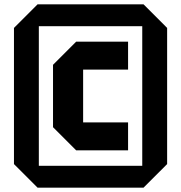

<svg xmlns="http://www.w3.org/2000/svg" viewBox="-20 -760 830 880"><path d="M223 -177V-463L329 -569H567V-441H361V-199H567V-71H329ZM44 -8V-632L152 -740H638L746 -632V-8L638 100H152ZM158 -640V0H632V-640Z"/></svg>

Font: Tektur SemiCondensed SemiBold
Style: Regular
Weight: 600
Width: 4
Designer: Adam Jagosz
Foundry: Adam Jagosz
Version: Version 1.005;gftools[0.9.30]